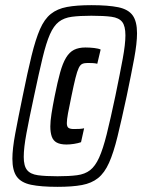

<svg xmlns="http://www.w3.org/2000/svg" viewBox="-20 -716 551 744"><path d="M203 8Q139 8 100.5 0Q62 -8 45 -31.5Q28 -55 28 -101Q28 -139 39 -198Q50 -257 68 -344Q87 -438 102.5 -501Q118 -564 135 -603Q152 -642 177 -662Q202 -682 239.5 -689Q277 -696 334 -696Q399 -696 438 -688Q477 -680 494 -656.5Q511 -633 511 -587Q511 -549 500 -489.5Q489 -430 471 -344Q451 -251 435.5 -187.5Q420 -124 402.5 -85Q385 -46 360 -26Q335 -6 297.5 1Q260 8 203 8ZM203 -33Q248 -33 278.5 -37Q309 -41 329 -56.5Q349 -72 364 -105Q379 -138 393.5 -196Q408 -254 427 -344Q445 -431 455.5 -488Q466 -545 466 -579Q466 -615 453.5 -631Q441 -647 412 -651Q383 -655 334 -655Q289 -655 258.5 -651Q228 -647 208 -631.5Q188 -616 173.5 -583Q159 -550 145 -492Q131 -434 112 -344Q93 -256 82.5 -199.5Q72 -143 72 -108Q72 -73 85 -57Q98 -41 127 -37Q156 -33 203 -33ZM238 -156Q214 -156 200 -163.5Q186 -171 180.5 -187Q175 -203 175 -226Q175 -246 179.5 -275Q184 -304 192 -344Q203 -399 213 -435Q223 -471 236 -492.5Q249 -514 267 -523Q285 -532 311 -532Q328 -532 345 -530Q362 -528 370 -524L357 -469Q349 -471 339 -471.5Q329 -472 320 -472Q307 -472 299 -468.5Q291 -465 285 -452.5Q279 -440 272.5 -414Q266 -388 257 -344Q248 -302 243.5 -277Q239 -252 239 -239Q239 -225 245.5 -220.5Q252 -216 266 -216Q276 -216 287.5 -216.5Q299 -217 306 -219L294 -165Q283 -161 267 -158.5Q251 -156 238 -156Z"/></svg>

Font: Saira ExtraCondensed
Style: Bold Italic
Weight: 700
Width: 2
Italic angle: -12°
Designer: Hector Gatti with collaboration of the Omnibus-Type team
Foundry: Omnibus-Type
Version: Version 1.101